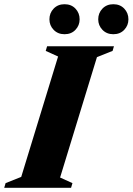

<svg xmlns="http://www.w3.org/2000/svg" viewBox="-55 -889 628 909"><path d="M220 -621.5 161.5 -648 168 -670H484.5L478 -648L404 -618.5L229.5 -48.5L288 -22L281.5 0H-35L-28.5 -22L45.5 -51.5ZM250.5 -727Q219 -727 199 -747.8Q179 -768.5 179 -797.5Q179 -827.5 199 -848.2Q219 -869 250.5 -869Q282.5 -869 302.2 -848.2Q322 -827.5 322 -797.5Q322 -768.5 302.2 -747.8Q282.5 -727 250.5 -727ZM481.5 -727Q450 -727 430 -747.8Q410 -768.5 410 -797.5Q410 -827.5 430 -848.2Q450 -869 481.5 -869Q513.5 -869 533.2 -848.2Q553 -827.5 553 -797.5Q553 -768.5 533.2 -747.8Q513.5 -727 481.5 -727Z"/></svg>

Font: Newsreader Text ExtraBold
Style: Italic
Weight: 800
Italic angle: -17°
Designer: Hugues Gentile
Foundry: Production Type
Version: Version 1.001